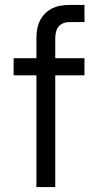

<svg xmlns="http://www.w3.org/2000/svg" viewBox="-20 -755 396 775"><path d="M127 0V-451H35V-520H127V-601Q127 -619 130 -637Q133 -655 141 -671Q149 -687 161.5 -700Q174 -713 190.5 -721Q207 -729 224.5 -732Q242 -735 260 -735H321V-666H260Q248 -666 236 -661.5Q224 -657 216.5 -647.5Q209 -638 206 -625.5Q203 -613 203 -601V-520H321V-451H203V0Z"/></svg>

Font: Iosevka QP
Style: Regular
Weight: 400
Designer: Belleve Invis
Foundry: Belleve Invis
Version: Version 20.0.0; ttfautohint (v1.8.4)